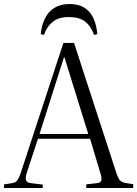

<svg xmlns="http://www.w3.org/2000/svg" viewBox="-21 -937 684 957"><path d="M-1 0V-18L39 -24Q56 -27 64 -36.5Q72 -46 82 -74L295 -723H348L559 -75Q567 -50 575.5 -39.5Q584 -29 605 -25L643 -19V0H409V-18L461 -24Q481 -26 484 -37.5Q487 -49 480 -72L428 -245H168L112 -74Q105 -53 108.5 -39.5Q112 -26 134 -24L192 -17V0ZM176 -269H419L300 -652H298ZM325 -917Q370 -917 399 -899Q428 -881 444 -847.5Q460 -814 464 -767L448 -763Q431 -809 402 -830.5Q373 -852 322 -852Q271 -852 241.5 -828Q212 -804 198 -763L182 -767Q186 -810 202.5 -844Q219 -878 249.5 -897.5Q280 -917 325 -917Z"/></svg>

Font: Literata 60pt Light
Style: Regular
Weight: 300
Designer: Latin by Veronika Burian and Jose Scaglione. Greek by Irene Vlachou. Cyrillic by Vera Evstafieva.
Foundry: TypeTogether
Version: Version 3.103;gftools[0.9.29]